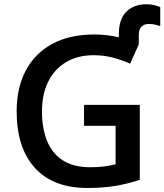

<svg xmlns="http://www.w3.org/2000/svg" viewBox="-20 -889 786 918"><path d="M681.2 -868.7Q701.7 -868.7 719 -864Q736.3 -859.4 746.1 -855V-764.2Q738.3 -767.1 723.6 -770.8Q709 -774.4 692.4 -774.4Q643.6 -774.4 643.6 -720.7V-676.8L602.1 -584.5Q565.4 -601.6 520.8 -613.3Q476.1 -625 427.7 -625Q351.1 -625 295.7 -591.8Q240.2 -558.6 210.4 -498.3Q180.7 -438 180.7 -356Q180.7 -276.4 204.6 -216.3Q228.5 -156.2 279.5 -122.8Q330.6 -89.4 411.6 -89.4Q452.1 -89.4 480.5 -93.5Q508.8 -97.7 532.7 -103.5V-287.6H381.8V-387.7H648.4V-29.3Q591.8 -10.3 532 -0.2Q472.2 9.8 397.5 9.8Q233.9 9.8 146.7 -86.4Q59.6 -182.6 59.6 -357.4Q59.6 -468.8 103 -551.3Q146.5 -633.8 229.5 -679Q312.5 -724.1 430.7 -724.1Q492.7 -724.1 548.3 -710.4V-726.6Q548.3 -797.4 584 -833Q619.6 -868.7 681.2 -868.7Z"/></svg>

Font: Open Sans SemiBold
Style: Regular
Weight: 600
Designer: Monotype Design Team
Foundry: Monotype Imaging Inc.
Version: Version 3.003; ttfautohint (v1.8.4)